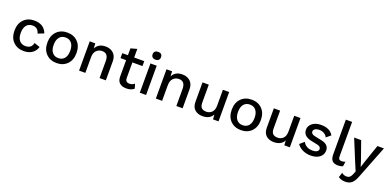

<svg xmlns="http://www.w3.org/2000/svg" viewBox="3 -1796 6271 3081"><g transform="rotate(20 3138.5 -255.0)"><path d="M299 -510Q464 -510 517 -370L416 -330Q390 -425 300 -425Q232 -425 195 -379Q158 -333 158 -249Q158 -165 195.5 -120Q233 -75 300 -75Q403 -75 423 -172L520 -139Q499 -69 442.5 -29.5Q386 10 302 10Q189 10 120 -59.5Q51 -129 51 -250Q51 -370 119.5 -440Q188 -510 299 -510Z M682 -440Q751 -510 862 -510Q973 -510 1041.5 -440Q1110 -370 1110 -250Q1110 -130 1041.5 -60Q973 10 862 10Q751 10 682 -60Q613 -130 613 -250Q613 -370 682 -440ZM862 -426Q795 -426 757.5 -380Q720 -334 720 -250Q720 -166 757.5 -120Q795 -74 862 -74Q928 -74 965.5 -120Q1003 -166 1003 -250Q1003 -334 965.5 -380Q928 -426 862 -426Z M1514 -510Q1597 -510 1649.5 -462Q1702 -414 1702 -324V0H1595V-291Q1595 -422 1488 -422Q1432 -422 1392 -383.5Q1352 -345 1352 -266V0H1245V-500H1340L1345 -414Q1393 -510 1514 -510Z M2160 -111 2184 -33Q2135 10 2053 10Q1982 10 1940 -24.5Q1898 -59 1897 -132V-416H1801V-500H1897V-617L2004 -647V-500H2176V-416H2004V-150Q2004 -79 2076 -79Q2125 -79 2160 -111Z M2336 -717Q2407 -717 2407 -651Q2407 -619 2388.5 -601.5Q2370 -584 2336 -584Q2302 -584 2283 -601.5Q2264 -619 2264 -651Q2264 -683 2283 -700Q2302 -717 2336 -717ZM2389 -500V0H2282V-500Z M2825 -510Q2908 -510 2960.5 -462Q3013 -414 3013 -324V0H2906V-291Q2906 -422 2799 -422Q2743 -422 2703 -383.5Q2663 -345 2663 -266V0H2556V-500H2651L2656 -414Q2704 -510 2825 -510Z M3353 10Q3273 10 3222 -34.5Q3171 -79 3171 -170V-500H3278V-197Q3278 -132 3305.5 -105Q3333 -78 3388 -78Q3443 -78 3481 -116Q3519 -154 3519 -229V-500H3626V0H3532L3527 -81Q3478 10 3353 10Z M3830 -440Q3899 -510 4010 -510Q4121 -510 4189.5 -440Q4258 -370 4258 -250Q4258 -130 4189.5 -60Q4121 10 4010 10Q3899 10 3830 -60Q3761 -130 3761 -250Q3761 -370 3830 -440ZM4010 -426Q3943 -426 3905.5 -380Q3868 -334 3868 -250Q3868 -166 3905.5 -120Q3943 -74 4010 -74Q4076 -74 4113.5 -120Q4151 -166 4151 -250Q4151 -334 4113.5 -380Q4076 -426 4010 -426Z M4571 10Q4491 10 4440 -34.5Q4389 -79 4389 -170V-500H4496V-197Q4496 -132 4523.5 -105Q4551 -78 4606 -78Q4661 -78 4699 -116Q4737 -154 4737 -229V-500H4844V0H4750L4745 -81Q4696 10 4571 10Z M5201 10Q5126 10 5064 -19Q5002 -48 4966 -101L5040 -165Q5089 -75 5203 -75Q5249 -75 5276 -91.5Q5303 -108 5303 -136Q5303 -179 5243 -192L5138 -214Q4990 -243 4990 -356Q4990 -420 5046 -465Q5102 -510 5196 -510Q5347 -510 5405 -408L5331 -346Q5312 -384 5276 -404.5Q5240 -425 5198 -425Q5150 -425 5123 -407.5Q5096 -390 5096 -362Q5096 -318 5165 -304L5279 -280Q5410 -254 5410 -151Q5410 -78 5353.5 -34Q5297 10 5201 10Z M5644 -725V-140Q5644 -104 5657 -89.5Q5670 -75 5700 -75Q5731 -75 5762 -87L5750 -7Q5716 10 5667 10Q5600 10 5568.5 -24Q5537 -58 5537 -131V-725Z M6269 -500 6050 59Q6017 145 5975.5 180Q5934 215 5867 215Q5795 215 5747 180L5773 97Q5809 129 5860 129Q5920 129 5947 57L5969 3L5916 -121L5760 -500H5880L5991 -186L6020 -92L6053 -195L6158 -500Z"/></g></svg>

Font: Elaine Sans Medium
Style: Regular
Weight: 500
Designer: Wei Huang
Foundry: Wei Huang
Version: Version 2.001;PS 002.001;hotconv 1.0.88;makeotf.lib2.5.64775